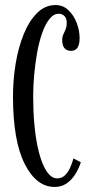

<svg xmlns="http://www.w3.org/2000/svg" viewBox="-20 -731 367 761"><path d="M196.5 10Q124 10 77.8 -81.5Q31.5 -173 31.5 -349Q31.5 -414.5 42 -478.5Q52.5 -542.5 73.8 -595Q95 -647.5 126.8 -679.2Q158.5 -711 200.5 -711Q229.5 -711 250.8 -691Q272 -671 283.8 -640.8Q295.5 -610.5 295.5 -580Q295.5 -555 287.2 -542.2Q279 -529.5 262 -529.5Q244 -529.5 235.2 -540.5Q226.5 -551.5 226.5 -572Q226.5 -585 231 -594.5Q235.5 -604 240 -614.5Q244.5 -625 244.5 -641Q244.5 -658.5 235.2 -667.5Q226 -676.5 213.5 -676.5Q192.5 -676.5 176 -655.8Q159.5 -635 147.2 -600.2Q135 -565.5 127.2 -522.5Q119.5 -479.5 115.5 -434.8Q111.5 -390 111.5 -350Q111.5 -291 116 -240.5Q120.5 -190 129 -150Q137.5 -110 149.2 -82Q161 -54 175.2 -39Q189.5 -24 206 -24Q224.5 -24 237 -35.8Q249.5 -47.5 257.8 -65.8Q266 -84 271 -103L300.5 -88Q292 -62 278 -39.8Q264 -17.5 243.8 -3.8Q223.5 10 196.5 10Z"/></svg>

Font: Imbue Thin 10pt
Style: Regular
Weight: 400
Version: Version 1.102